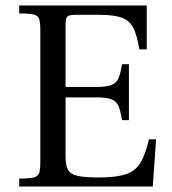

<svg xmlns="http://www.w3.org/2000/svg" viewBox="-20 -680 627 700"><path d="M50 0V-29Q87 -29 103 -33Q119 -37 123 -50Q127 -63 127 -89V-571Q127 -597 123 -610Q119 -623 103 -627Q87 -631 50 -631V-660H515V-500H488Q480 -549 467 -576.5Q454 -604 425.5 -615Q397 -626 342 -626H255Q232 -626 225.5 -619.5Q219 -613 219 -590V-363H332Q371 -363 388.5 -371Q406 -379 413 -397Q420 -415 425 -446H450V-242H425Q420 -273 413 -291Q406 -309 388.5 -317Q371 -325 332 -325H219V-111Q219 -78 227.5 -61.5Q236 -45 262 -39Q288 -33 341 -33Q401 -33 436.5 -44Q472 -55 491 -85Q510 -115 523 -172H549L537 0Z"/></svg>

Font: Frank Ruhl Libre
Style: Regular
Weight: 400
Designer: Yanek Iontef
Foundry: Fontef
Version: Version 6.004